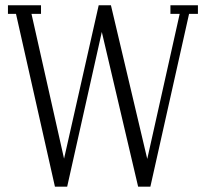

<svg xmlns="http://www.w3.org/2000/svg" viewBox="-20 -700 767 720"><path d="M619.1 -647.9V-680.2H722.2V-647.9H689L543.9 0H498L361.8 -580.1L231.9 0H186L40 -647.9H9.8V-680.2H133.8V-647.9H98.1L220.2 -105L350.1 -680.2H396L532.2 -104L653.8 -647.9Z"/></svg>

Font: Margherita Light
Style: Regular
Weight: 300
Designer: James Puckett
Foundry: Dunwich Type Founders
Version: Version 1.008;hotconv 1.0.109;makeotfexe 2.5.65596